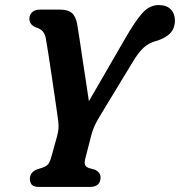

<svg xmlns="http://www.w3.org/2000/svg" viewBox="-20 -738 710 758"><path d="M377 -37.5Q376.5 0 335 0H132.5Q113.5 0 105.8 -8.5Q98 -17 98 -32Q98 -58 126.5 -69.5L147.5 -76Q162 -81 169.2 -89Q176.5 -97 182 -116L205 -199Q211.5 -223.5 211.2 -240Q211 -256.5 207 -281Q204 -303.5 197.8 -345.5Q191.5 -387.5 184.5 -435.5Q177.5 -483.5 171 -525.2Q164.5 -567 160.5 -588.5Q156.5 -606.5 147 -616Q137.5 -625.5 122.5 -629.5Q96 -640 96 -664Q96 -679.5 107 -689.8Q118 -700 137 -700H217.5Q248.5 -700 264 -686.5Q279.5 -673 285 -641Q288.5 -621 293.8 -585.5Q299 -550 305.5 -507Q312 -464 318.8 -419.8Q325.5 -375.5 331 -338.5L473 -584Q515.5 -658 543.5 -688Q571.5 -718 606.5 -718Q638 -718 654.2 -701Q670.5 -684 670.5 -657Q670.5 -625.5 651 -605.8Q631.5 -586 594 -575.5Q568.5 -569 546.8 -549.5Q525 -530 498 -483.5L374.5 -280Q361.5 -258.5 353.2 -240.8Q345 -223 340 -202.5L316.5 -111Q312.5 -94 316.2 -86.2Q320 -78.5 331 -74.5L355.5 -68Q377 -57 377 -37.5Z"/></svg>

Font: Fraunces 144pt SuperSoft SemiBold
Style: Italic
Weight: 600
Italic angle: -16°
Version: Version 1.000;[b76b70a41]